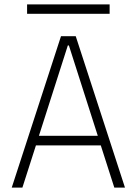

<svg xmlns="http://www.w3.org/2000/svg" viewBox="-20 -859 626 879"><path d="M33.7 0 259.3 -693.4H326.7L552.2 0H503.4L441.4 -193.4H144.5L82.5 0ZM158.2 -237.3H427.7L295.4 -650.9H290.5ZM104 -795.9V-838.9H481.9V-795.9Z"/></svg>

Font: Cascadia Code NF ExtraLight
Style: Regular
Weight: 200
Monospace: yes
Designer: Aaron Bell
Foundry: Saja Typeworks
Version: Version 2404.023; ttfautohint (v1.8.4)